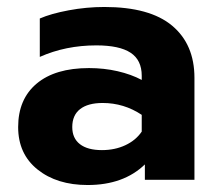

<svg xmlns="http://www.w3.org/2000/svg" viewBox="-20 -515 625 550"><path d="M32 -151Q32 -231 85 -275.5Q138 -320 235 -320Q278 -320 317 -311Q356 -302 386 -286V-298Q386 -343 354 -364Q322 -385 256 -385Q168 -385 94 -352V-462Q126 -476 177 -485.5Q228 -495 279 -495Q409 -495 473 -441.5Q537 -388 537 -292V0H395V-44Q334 15 231 15Q143 15 87.5 -29.5Q32 -74 32 -151ZM386 -138V-186Q335 -220 274 -220Q232 -220 209.5 -202.5Q187 -185 187 -151Q187 -119 209 -102Q231 -85 272 -85Q309 -85 339 -99Q369 -113 386 -138Z"/></svg>

Font: Prompt SemiBold
Style: Regular
Weight: 600
Designer: Katatrad Team
Foundry: CadsonDemak
Version: Version 1.001